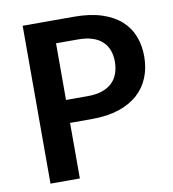

<svg xmlns="http://www.w3.org/2000/svg" viewBox="-81 -794 781 866"><g transform="rotate(-10 309.5 -361.5)"><path d="M215 -254.5V0H80.5V-723H315.5Q388 -723 441 -706Q494 -689 528.5 -658.5Q563 -628 579.8 -585.5Q596.5 -543 596.5 -492.5Q596.5 -440 579 -396.2Q561.5 -352.5 526.5 -321Q491.5 -289.5 438.8 -272Q386 -254.5 315.5 -254.5ZM215 -359.5H315.5Q352.5 -359.5 380 -368.8Q407.5 -378 425.8 -395.2Q444 -412.5 453 -437.2Q462 -462 462 -492.5Q462 -521.5 453 -545Q444 -568.5 426 -585Q408 -601.5 380.5 -610.2Q353 -619 315.5 -619H215Z"/></g></svg>

Font: Lato
Style: Bold
Weight: 700
Designer: Lukasz Dziedzic
Foundry: tyPoland Lukasz Dziedzic
Version: Version 2.007; 2014-02-27